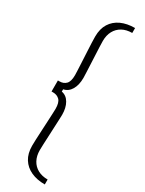

<svg xmlns="http://www.w3.org/2000/svg" viewBox="-258 -832 801 1063"><g transform="rotate(30 142.5 -300.0)"><path d="M255 200Q204.5 200 166.8 182.8Q129 165.5 108 132Q87 98.5 87 49Q87 36 88 10Q89 -16 90.8 -47.8Q92.5 -79.5 94 -110Q95.5 -140.5 96.5 -162.8Q97.5 -185 97.5 -192Q97.5 -232.5 81.5 -248.5Q65.5 -264.5 40.5 -264.5H30V-335H40.5Q65.5 -335 81.5 -351Q97.5 -367 97.5 -408Q97.5 -414.5 96.5 -436.8Q95.5 -459 94 -489.2Q92.5 -519.5 90.8 -551.2Q89 -583 88 -609.2Q87 -635.5 87 -649Q87 -698.5 108 -732Q129 -765.5 166.8 -782.8Q204.5 -800 255 -800V-768.5Q218.5 -768.5 191.8 -753.8Q165 -739 150.5 -712.2Q136 -685.5 136 -649Q136 -636.5 137 -612Q138 -587.5 139.5 -557.8Q141 -528 142.2 -499Q143.5 -470 144.5 -448Q145.5 -426 145.5 -418Q145.5 -372.5 128.2 -343Q111 -313.5 79.5 -307V-292.5Q111 -286.5 128.2 -256.5Q145.5 -226.5 145.5 -182Q145.5 -174 144.5 -152Q143.5 -130 142.2 -101Q141 -72 139.5 -42Q138 -12 137 12.5Q136 37 136 49Q136 85.5 150.5 112.5Q165 139.5 191.8 154Q218.5 168.5 255 168.5Z"/></g></svg>

Font: Big Shoulders Stencil Text Thin ExtraLight
Style: Regular
Weight: 250
Version: Version 2.001